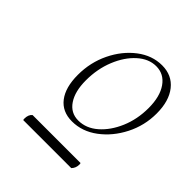

<svg xmlns="http://www.w3.org/2000/svg" viewBox="-136 -829 642 642"><g transform="rotate(45 185.0 -508.0)"><path d="M188 -391Q142 -391 117 -423.5Q92 -456 92 -515Q92 -574 116.5 -624.5Q141 -675 181.5 -706Q222 -737 269 -737Q316 -737 343 -703Q370 -669 370 -610Q370 -553 344.5 -503Q319 -453 277.5 -422Q236 -391 188 -391ZM201 -408Q238 -408 269 -435Q300 -462 319 -506.5Q338 -551 338 -604Q338 -658 316 -689.5Q294 -721 257 -721Q222 -721 191.5 -693.5Q161 -666 142.5 -620.5Q124 -575 124 -521Q124 -469 144.5 -438.5Q165 -408 201 -408ZM297 -279H70Q69 -281 69 -285Q69 -304 80 -313H307Q307 -312 307.5 -310.5Q308 -309 308 -307Q308 -290 297 -279Z"/></g></svg>

Font: Petrona Thin
Style: Italic
Weight: 100
Italic angle: -9°
Designer: Ringo R. Seeber
Foundry: Ringo R. Seeber
Version: Version 2.001; ttfautohint (v1.8.3)